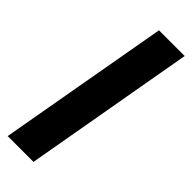

<svg xmlns="http://www.w3.org/2000/svg" viewBox="-235 -694 713 713"><g transform="rotate(45 122.0 -337.5)"><path d="M-5 0 114.5 -675H249.5L130.5 0Z"/></g></svg>

Font: Anybody SemiBold
Style: Italic
Weight: 600
Italic angle: -10°
Designer: Tyler Finck
Foundry: Etcetera Type Company
Version: Version 1.010; ttfautohint (v1.8.3) -l 8 -r 50 -G 200 -x 14 